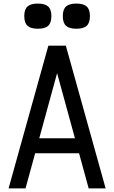

<svg xmlns="http://www.w3.org/2000/svg" viewBox="-20 -1056 640 1076"><path d="M28 0 251 -800H349L572 0H477L300 -646L123 0ZM130 -197 152 -281H448L470 -197ZM408 -895Q368 -895 350 -911.5Q332 -928 332 -966Q332 -1003 350 -1019.5Q368 -1036 408 -1036Q448 -1036 466 -1019.5Q484 -1003 484 -966Q484 -928 466 -911.5Q448 -895 408 -895ZM192 -895Q152 -895 134 -911.5Q116 -928 116 -966Q116 -1003 134 -1019.5Q152 -1036 192 -1036Q232 -1036 250 -1019.5Q268 -1003 268 -966Q268 -928 250 -911.5Q232 -895 192 -895Z"/></svg>

Font: Victor Mono Thin SemiBold
Style: Regular
Weight: 600
Monospace: yes
Version: Version 1.561;gftools[0.9.30]